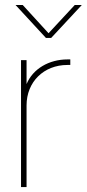

<svg xmlns="http://www.w3.org/2000/svg" viewBox="-20 -760 352 780"><path d="M65.4 0H87.9V-332C87.9 -427.2 157.7 -496.1 253.9 -496.1H265.6V-518.6H253.9C179.2 -518.6 113.8 -480.5 88.4 -419.4H87.9V-515.6H65.4ZM72.3 -739.7H43.5V-739.3L166.5 -606H188L312 -739.3V-739.7H283.7L177.2 -625Z"/></svg>

Font: Raveo Display Display Thin
Style: Regular
Weight: 100
Designer: Jakub Foglar, Rasmus Andersson (Inter)
Foundry: Jakubfoglar.com
Version: Version 1.100;Glyphs 3.2.3 (3260)